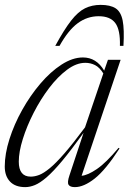

<svg xmlns="http://www.w3.org/2000/svg" viewBox="-20 -757 528 787"><path d="M264.5 -37.5 322.5 -212.5Q271.5 -141.5 234.8 -97.5Q198 -53.5 171 -30.2Q144 -7 123.2 1.5Q102.5 10 83.5 10Q42.5 10 21 -12.8Q-0.5 -35.5 -0.5 -74.5Q-0.5 -126.5 18.8 -187Q38 -247.5 71 -306.5Q104 -365.5 145.5 -414.2Q187 -463 232.2 -492.2Q277.5 -521.5 320 -521.5Q375 -521.5 407 -467.5L422.5 -512H474.5L314.5 -36.5Q339.5 -38.5 377.2 -64.2Q415 -90 466 -151L470 -148.5Q412.5 -60 368 -25Q323.5 10 287 10Q267 10 261 0.2Q255 -9.5 264.5 -37.5ZM57 -94.5Q57 -33 106 -33Q122.5 -33 140.8 -40Q159 -47 184 -67.5Q209 -88 244 -128.2Q279 -168.5 328.5 -235L403.5 -456Q388 -481 369.5 -490.2Q351 -499.5 329.5 -499.5Q293 -499.5 254.8 -471Q216.5 -442.5 181.2 -396Q146 -349.5 118 -294.8Q90 -240 73.5 -187.2Q57 -134.5 57 -94.5ZM384.5 -690.5Q337.5 -690.5 298.8 -662Q260 -633.5 224 -569H206.5Q243 -636 271.5 -672.5Q300 -709 328.5 -723Q357 -737 392.5 -737Q432 -737 453.8 -723Q475.5 -709 482.8 -672.8Q490 -636.5 486 -569H471.5Q473.5 -634 452.8 -662.2Q432 -690.5 384.5 -690.5Z"/></svg>

Font: Newsreader Display Light
Style: Italic
Weight: 300
Italic angle: -17°
Designer: Hugues Gentile
Foundry: Production Type
Version: Version 1.001